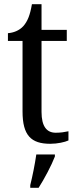

<svg xmlns="http://www.w3.org/2000/svg" viewBox="-20 -679 370 920"><path d="M221 10C255 10 291 2 308 -6V-50C289 -46 271 -43 247 -43C204 -43 179 -73 179 -143V-483H300V-536H179V-659H133C124 -606 112 -577 92 -554C72 -532 44 -522 18 -520V-483H88V-145C88 -30 129 10 221 10ZM125 208V221H165C192 179 227 113 243 71V61H154C147 109 136 164 125 208Z"/></svg>

Font: Noto Serif Lao SemiCondensed
Style: Regular
Weight: 400
Width: 4
Designer: Monotype Design Team
Foundry: Monotype Imaging Inc.
Version: Version 2.003